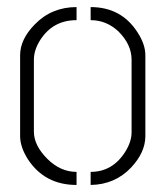

<svg xmlns="http://www.w3.org/2000/svg" viewBox="-20 -524 470 545"><path d="M37.1 -137.7V-367.2Q37.1 -412.1 78.1 -454.1Q126 -503.9 197.3 -503.9V-466.8Q128.9 -466.8 92.8 -408.2Q76.2 -380.9 76.2 -354.5V-150.4Q76.2 -111.3 114.3 -73.2Q151.4 -36.1 197.3 -36.1V1Q107.4 1 59.6 -71.3Q37.1 -106.4 37.1 -137.7ZM237.3 1V-36.1Q299.8 -36.1 335.9 -93.8Q353.5 -122.1 353.5 -148.4V-354.5Q353.5 -397.5 316.4 -434.6Q282.2 -466.8 237.3 -466.8V-503.9Q324.2 -503.9 370.1 -432.6Q392.6 -398.4 392.6 -367.2V-137.7Q392.6 -91.8 352.5 -48.8Q306.6 0 237.3 1Z"/></svg>

Font: Post No Bills Jaffna Light
Style: Regular
Weight: 300
Designer: Kosala Senevirathne, Siva Puranthara, Lasantha Premarathna, Tharique Azeez
Foundry: Mooniak
Version: Version 1.220 ; ttfautohint (v1.6)